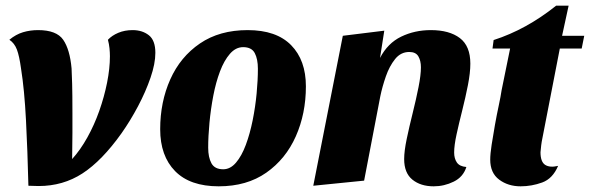

<svg xmlns="http://www.w3.org/2000/svg" viewBox="-20 -636 2077 676"><path d="M116 19Q107 19 98 18.5Q89 18 80 18Q77 -105 71.5 -212.5Q66 -320 54 -395Q48 -439 39.5 -461.5Q31 -484 13 -496Q36 -515 61 -522.5Q86 -530 114 -530Q179 -530 202.5 -496Q226 -462 232 -395Q233 -374 234 -341Q235 -308 235 -238Q235 -208 235 -168.5Q235 -129 234 -76Q263 -108 287.5 -152Q312 -196 329.5 -245.5Q347 -295 357 -345Q367 -395 367 -438Q367 -451 365.5 -466Q364 -481 360 -496Q374 -511 396.5 -520.5Q419 -530 447 -530Q481 -530 504 -512Q527 -494 527 -450Q527 -412 510 -362.5Q493 -313 466 -262Q439 -211 408 -167Q339 -70 270.5 -25.5Q202 19 116 19Z M750 20Q649 20 596.5 -33.5Q544 -87 544 -181Q544 -277 579.5 -356.5Q615 -436 684 -483Q753 -530 852 -530Q953 -530 1005 -477Q1057 -424 1057 -332Q1057 -236 1021.5 -156Q986 -76 917.5 -28Q849 20 750 20ZM766 -40Q791 -40 811 -63.5Q831 -87 845.5 -126Q860 -165 869.5 -212Q879 -259 883.5 -306.5Q888 -354 888 -394Q888 -428 877 -449Q866 -470 836 -470Q810 -470 789.5 -446.5Q769 -423 754.5 -384.5Q740 -346 731 -299Q722 -252 717.5 -204Q713 -156 713 -116Q713 -82 724.5 -61Q736 -40 766 -40Z M1507 20Q1461 20 1432 -3.5Q1403 -27 1403 -76Q1403 -104 1412 -147Q1421 -190 1433 -238Q1445 -286 1453.5 -329Q1462 -372 1462 -399Q1462 -422 1453 -437.5Q1444 -453 1421 -453Q1391 -453 1371 -428Q1351 -403 1338.5 -367Q1326 -331 1319 -297L1262 0L1083 18L1187 -510L1333 -528L1318 -432Q1345 -484 1392.5 -507Q1440 -530 1497 -530Q1562 -530 1599 -502Q1636 -474 1636 -412Q1636 -380 1627.5 -336.5Q1619 -293 1607.5 -247.5Q1596 -202 1587.5 -163Q1579 -124 1579 -99Q1579 -78 1588.5 -64Q1598 -50 1622 -48Q1611 -13 1577.5 3.5Q1544 20 1507 20Z M1813 20Q1769 20 1737.5 -3.5Q1706 -27 1706 -74Q1706 -94 1711 -126.5Q1716 -159 1722.5 -195.5Q1729 -232 1736 -264.5Q1743 -297 1746 -318L1776 -465H1714L1718 -495Q1833 -532 1938 -616H1982L1959 -510H2037L2028 -465H1951L1890 -151Q1887 -137 1885.5 -124.5Q1884 -112 1883 -100Q1883 -66 1899.5 -55.5Q1916 -45 1945 -52Q1926 -7 1889 6.5Q1852 20 1813 20Z"/></svg>

Font: Sansita Swashed
Style: Bold
Weight: 700
Designer: Pablo Cosgaya
Foundry: Omnibus-Type
Version: Version 1.003; ttfautohint (v1.8.3)